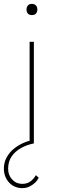

<svg xmlns="http://www.w3.org/2000/svg" viewBox="-32 -741 318 992"><path d="M121 0V-525H143V0ZM133 -663Q119 -663 112 -671Q105 -679 105 -692Q105 -704 112 -712.5Q119 -721 133 -721Q146 -721 153.5 -713Q161 -705 161 -692Q161 -679 154 -671Q147 -663 133 -663ZM83 231Q56 231 34.5 218Q13 205 0.5 182Q-12 159 -12 131Q-12 99 2 73Q16 47 38.5 28.5Q61 10 87.5 -2Q114 -14 138 -17L143 0Q107 7 76.5 24Q46 41 28 67.5Q10 94 10 131Q10 164 31 186.5Q52 209 83 209Q108 209 125.5 196Q143 183 153 164L168 177Q161 192 148 204Q135 216 119 223.5Q103 231 83 231Z"/></svg>

Font: Lexend Exa Thin
Style: Regular
Weight: 250
Designer: Bonnie Shaver-Troup, Thomas Jockin
Foundry: Lexend
Version: Version 1.007